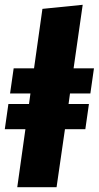

<svg xmlns="http://www.w3.org/2000/svg" viewBox="-22 -781 412 801"><path d="M355 -391 370 -496H285L323 -761L155 -744L120 -496H35L20 -391H105L99 -347H13L-2 -242H84L50 0H214L249 -242H334L349 -347H264L270 -391Z"/></svg>

Font: Fira Sans Heavy
Style: Italic
Weight: 900
Italic angle: -8°
Designer: bBox Type GmbH & Carrois Corporate GbR & Edenspiekermann AG
Foundry: bBox Type GmbH & Carrois Corporate GbR & Edenspiekermann AG
Version: Version 4.301;PS 004.301;hotconv 1.0.88;makeotf.lib2.5.64775